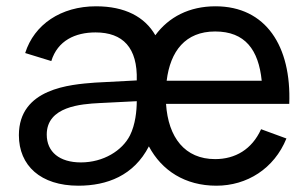

<svg xmlns="http://www.w3.org/2000/svg" viewBox="-20 -575 980 610"><path d="M899 -245C906 -428 825 -555 664.5 -555C581.5 -555 516 -521 473.5 -463C440 -521.5 377 -555 285 -555C173.5 -555 88.5 -497 60 -406.5L143 -381C163 -446 219 -472 283.5 -472C370.5 -472 417.5 -423.5 414.5 -319.5L281.5 -312.5C203.5 -306.5 40 -294.5 40 -145.5C40 -49 109 15 229 15C320 15 405 -17 453 -110C494 -33 568 15 667.5 15C764.5 15 851 -39 890 -135L809.5 -164.5C780.5 -100.5 727.5 -69.5 663.5 -69.5C567.5 -69.5 514.5 -138 507.5 -245ZM663.5 -475C759 -475 801.5 -416.5 811.5 -318.5H509.5C521 -412.5 569 -475 663.5 -475ZM393 -145C368.5 -96.5 308.5 -59 237 -59C169.5 -59 128.5 -92 128.5 -147.5C128.5 -237 238 -244.5 295.5 -247.5L414.5 -253.5C414.5 -223 410 -179 393 -145Z"/></svg>

Font: Hauora Medium
Style: Regular
Weight: 500
Designer: Wayne Shih
Foundry: WCYS
Version: Version 1.001;hotconv 1.0.109;makeotfexe 2.5.65596